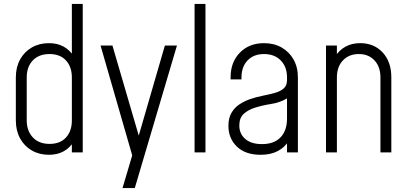

<svg xmlns="http://www.w3.org/2000/svg" viewBox="-20 -770 2065 970"><path d="M227 12Q178.5 12 140.8 -9.8Q103 -31.5 81.5 -70.8Q60 -110 60 -162V-379Q60 -430.5 81.5 -469.5Q103 -508.5 140.8 -530.2Q178.5 -552 227 -552Q270 -552 301.5 -534.5Q333 -517 352 -486L343 -474V-750H398V0H343V-66L352 -54Q333 -23 301.5 -5.5Q270 12 227 12ZM230.5 -43Q284 -43 313.5 -75.5Q343 -108 343 -161V-379Q343 -432.5 313.2 -464.8Q283.5 -497 230 -497Q176.5 -497 145.8 -464.8Q115 -432.5 115 -379V-162Q115 -109 145.8 -76Q176.5 -43 230.5 -43Z M599 180 648 15 488 -540H548L688 -61H674L813 -540H874L661 180Z M963 0V-750H1018V0Z M1297 12Q1220 12 1177 -29.2Q1134 -70.5 1134 -134Q1134 -174 1149.5 -200.2Q1165 -226.5 1189.2 -242.5Q1213.5 -258.5 1240 -268Q1272.5 -279.5 1305.8 -286Q1339 -292.5 1367.2 -300.2Q1395.5 -308 1412.8 -322.8Q1430 -337.5 1430 -365V-379Q1430 -432.5 1398.2 -464.8Q1366.5 -497 1314 -497Q1261.5 -497 1230.8 -464.8Q1200 -432.5 1200 -379V-369H1145V-379Q1145 -456.5 1192 -504.2Q1239 -552 1314 -552Q1364 -552 1402.5 -530.2Q1441 -508.5 1463 -469.5Q1485 -430.5 1485 -379V0H1430V-71L1439 -59Q1419 -25.5 1383.2 -6.8Q1347.5 12 1297 12ZM1303.5 -42Q1364.5 -42 1397.2 -76Q1430 -110 1430 -171V-273Q1394 -251.5 1350.2 -244.8Q1306.5 -238 1268 -226Q1234.5 -215.5 1211.8 -195.2Q1189 -175 1189 -136Q1189 -94 1219 -68Q1249 -42 1303.5 -42Z M1627 0V-540H1682V-472L1673 -483Q1692.5 -516 1724.8 -534Q1757 -552 1799.5 -552Q1869.5 -552 1913.2 -505Q1957 -458 1957 -379V0H1902V-379Q1902 -432.5 1872 -464.8Q1842 -497 1793 -497Q1743 -497 1712.5 -464.8Q1682 -432.5 1682 -379V0Z"/></svg>

Font: Mohave Light
Style: Regular
Weight: 300
Designer: Gumpita Rahayu
Foundry: Tokotype
Version: Version 2.003